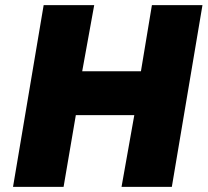

<svg xmlns="http://www.w3.org/2000/svg" viewBox="-20 -732 813 752"><path d="M151 -712H349L302 -453H532L575 -712H773L653 0H456L506 -281H277L229 0H31Z"/></svg>

Font: Nebula Sans Black
Style: Regular
Weight: 900
Italic angle: -9°
Designer: Paul D. Hunt for Adobe (as Source Sans)
Foundry: Nebula Entertainment & Broadcasting LLC
Version: Version 1.010